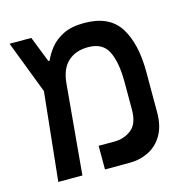

<svg xmlns="http://www.w3.org/2000/svg" viewBox="-91 -679 767 770"><g transform="rotate(-15 293.0 -294.5)"><path d="M58.6 0 97.2 -366.7 13.2 -585.9H103.5L145.5 -479H150.9Q161.1 -502.9 180.9 -528.3Q200.7 -553.7 235.1 -571.3Q269.5 -588.9 323.2 -588.9Q427.2 -588.9 470.5 -520.8Q513.7 -452.6 513.7 -336.4V-167Q513.7 -110.4 491.9 -73.2Q470.2 -36.1 434.1 -18.1Q397.9 0 354.5 0H252.4V-98.1H318.8Q357.9 -98.1 388.4 -121.6Q418.9 -145 418.9 -204.6V-318.8Q418.9 -398.9 396.7 -445.1Q374.5 -491.2 313.5 -491.2Q261.2 -491.2 229.5 -461.9Q197.8 -432.6 192.4 -373.5L158.7 0Z"/></g></svg>

Font: Cascadia Mono PL
Style: Regular
Weight: 400
Monospace: yes
Designer: Aaron Bell
Foundry: Saja Typeworks
Version: Version 2404.023; ttfautohint (v1.8.4)